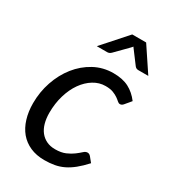

<svg xmlns="http://www.w3.org/2000/svg" viewBox="-178 -808 810 909"><g transform="rotate(30 227.0 -354.0)"><path d="M29 0ZM409 -91Q383 -62.5 359.5 -43.5Q336 -24.5 312.5 -13.2Q289 -2 263.8 2.5Q238.5 7 209.5 7Q165.5 7 131.8 -8Q98 -23 75.2 -50.2Q52.5 -77.5 40.8 -115.8Q29 -154 29 -200Q29 -261.5 48.2 -318Q67.5 -374.5 102 -418Q136.5 -461.5 184.2 -487.5Q232 -513.5 288.5 -513.5Q339 -513.5 373 -495.8Q407 -478 432.5 -444L404.5 -410.5Q401 -406.5 396.8 -404Q392.5 -401.5 387 -401.5Q380 -401.5 373.2 -407.8Q366.5 -414 355.5 -421.8Q344.5 -429.5 328.2 -435.8Q312 -442 286.5 -442Q252 -442 221.5 -423.2Q191 -404.5 168 -372Q145 -339.5 131.8 -295Q118.5 -250.5 118.5 -199.5Q118.5 -168.5 125.5 -143.2Q132.5 -118 146.5 -100.2Q160.5 -82.5 180.8 -72.8Q201 -63 228 -63Q261.5 -63 284.2 -73Q307 -83 322.5 -94.8Q338 -106.5 348.8 -116.5Q359.5 -126.5 370 -126.5Q379.5 -126.5 387 -118L409 -91ZM437 -584.5H382Q377 -584.5 372.2 -586.5Q367.5 -588.5 363 -594L313.5 -660Q311.5 -662 310 -664.5Q308.5 -667 307 -669.5L298.5 -660L233.5 -594Q224 -584.5 212.5 -584.5H155.5L273 -716.5H349Z"/></g></svg>

Font: Lato
Style: Italic
Weight: 400
Italic angle: -7°
Designer: Lukasz Dziedzic
Foundry: tyPoland Lukasz Dziedzic
Version: Version 2.007; 2014-02-27